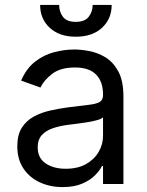

<svg xmlns="http://www.w3.org/2000/svg" viewBox="-20 -756 604 789"><path d="M237.2 12.8Q185.4 12.8 143.1 -6.9Q100.9 -26.6 76 -64.1Q51.1 -101.6 51.1 -154.8Q51.1 -201.7 69.6 -231Q88.1 -260.3 119 -277Q149.9 -293.7 187.3 -302Q224.8 -310.4 262.8 -315.3Q312.5 -321.7 343.6 -325.1Q374.6 -328.5 389 -336.6Q403.4 -344.8 403.4 -365.1V-367.9Q403.4 -420.5 374.8 -449.6Q346.2 -478.7 288.4 -478.7Q228.3 -478.7 194.2 -452.4Q160.2 -426.1 146.3 -396.3L66.8 -424.7Q88.1 -474.4 123.8 -502.3Q159.4 -530.2 201.9 -541.4Q244.3 -552.6 285.5 -552.6Q311.8 -552.6 346.1 -546.3Q380.3 -540.1 412.5 -521Q444.6 -501.8 465.9 -463.1Q487.2 -424.4 487.2 -359.4V0H403.4V-73.9H399.1Q390.6 -56.1 370.7 -35.9Q350.9 -15.6 317.8 -1.4Q284.8 12.8 237.2 12.8ZM250 -62.5Q299.7 -62.5 334 -82Q368.3 -101.6 385.8 -132.5Q403.4 -163.4 403.4 -197.4V-274.1Q398.1 -267.8 380.1 -262.6Q362.2 -257.5 339 -253.7Q315.7 -250 293.9 -247.3Q272 -244.7 258.5 -242.9Q225.9 -238.6 197.6 -229.2Q169.4 -219.8 152.2 -201.2Q134.9 -182.5 134.9 -150.6Q134.9 -106.9 167.4 -84.7Q199.9 -62.5 250 -62.5ZM360.8 -735.8H438.9Q438.9 -678.3 399.1 -641.7Q359.4 -605.1 291.2 -605.1Q224.1 -605.1 184.5 -641.7Q144.9 -678.3 144.9 -735.8H223Q223 -708.1 238.5 -687.1Q253.9 -666.2 291.2 -666.2Q328.5 -666.2 344.6 -687.1Q360.8 -708.1 360.8 -735.8Z"/></svg>

Font: Inter UI
Style: Regular
Weight: 400
Designer: Rasmus Andersson
Foundry: rsms
Version: 3.2;8d6f07862